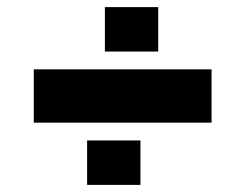

<svg xmlns="http://www.w3.org/2000/svg" viewBox="-20 -520 640 540"><path d="M75 -175H575V-325H75ZM225 0H375V-125H225ZM275 -375H425V-500H275Z"/></svg>

Font: LS-VG5000 Bold Shifted
Style: Regular
Weight: 400
Designer: Justin Bihan, 2021
Foundry: Justin Bihan, 2021
Version: Version 1.000;Glyphs 3.1.2 (3151)